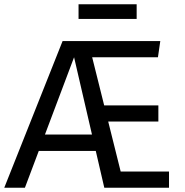

<svg xmlns="http://www.w3.org/2000/svg" viewBox="-32 -882 868 902"><path d="M262 -689H721L710 -613H401L535 -76H762V0H458L316 -613L85 0H-12ZM162 -250H416L433 -173H134ZM441 -387H712V-311H461ZM610 -862V-793H337V-862Z"/></svg>

Font: Fira Sans Variable
Style: Regular
Weight: 400
Designer: Carrois Corporate & Edenspiekermann AG
Foundry: Carrois Corporate GbR & Edenspiekermann AG
Version: Version 4.202